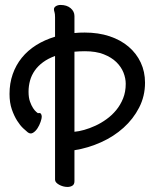

<svg xmlns="http://www.w3.org/2000/svg" viewBox="-20 -720 617 768"><path d="M200.2 -496.1Q171.9 -485.8 151.9 -470.9Q131.8 -456.1 118.9 -437.5Q106 -418.9 100.1 -397.5Q94.2 -376 94.2 -353Q94.2 -329.6 99.9 -313.7Q105.5 -297.9 112.3 -287.6Q119.1 -277.3 125 -272.5Q130.9 -267.6 131.8 -267.1Q140.1 -269.5 143.6 -265.1Q147 -260.7 147 -252.9Q147 -246.1 142.3 -232.4Q137.7 -218.8 129.9 -206.8Q122.1 -194.8 111.8 -188.7Q101.6 -182.6 90.8 -190.9Q85 -195.3 72.8 -206.8Q60.5 -218.3 48.6 -237.1Q36.6 -255.9 27.3 -282.5Q18.1 -309.1 18.1 -344.2Q18.1 -386.7 30.8 -423.1Q43.5 -459.5 67.1 -488.8Q90.8 -518.1 124.5 -539.3Q158.2 -560.5 200.2 -573.2V-650.9Q200.2 -665 198 -671.4Q195.8 -677.7 195.8 -683.1Q195.8 -690.4 203.6 -695.3Q211.4 -700.2 222.2 -700.2Q247.1 -700.2 262.5 -687.3Q277.8 -674.3 277.8 -655.8V-587.9Q287.6 -588.9 298.1 -589.4Q308.6 -589.8 318.8 -589.8Q373.5 -589.8 418.2 -575Q462.9 -560.1 494.4 -533.2Q525.9 -506.3 543 -469.7Q560.1 -433.1 560.1 -389.2Q560.1 -335.4 536.6 -289.8Q513.2 -244.1 474.1 -209Q435.1 -173.8 384 -150.9Q333 -127.9 277.8 -119.1V4.9Q277.8 17.6 269.5 22.7Q261.2 27.8 250 27.8Q241.2 27.8 232.4 25.4Q223.6 22.9 216.6 19Q209.5 15.1 204.8 10Q200.2 4.9 200.2 -1ZM319.8 -515.1Q308.6 -515.1 298.1 -514.6Q287.6 -514.2 277.8 -513.2V-192.9Q294.9 -194.3 316.7 -200.4Q338.4 -206.5 361.3 -217Q384.3 -227.5 406 -243.2Q427.7 -258.8 444.8 -279.5Q461.9 -300.3 472.4 -326.4Q482.9 -352.5 482.9 -384.8Q482.9 -406.7 473.9 -429.7Q464.8 -452.6 445.3 -471.7Q425.8 -490.7 394.8 -502.9Q363.8 -515.1 319.8 -515.1Z"/></svg>

Font: Grand Hotel
Style: Regular
Weight: 400
Designer: Brian J. Bonislawsky & Jim Lyles for Astigmatic (AOETI)
Foundry: Astigmatic (AOETI)
Version: Version 001.000